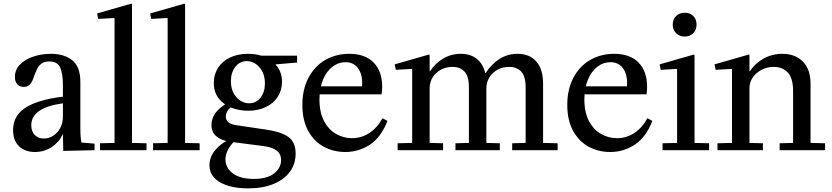

<svg xmlns="http://www.w3.org/2000/svg" viewBox="-20 -826 4576 1056"><path d="M96 -215Q163 -277 340 -296L326 -258Q237 -245 194.5 -215Q152 -185 152 -137Q152 -103 171.5 -83.5Q191 -64 221 -64Q248 -64 272 -79Q296 -94 311 -121.5Q326 -149 326 -184V-86H324Q305 -44 264 -17Q223 10 172 10Q119 10 85.5 -21Q52 -52 52 -110Q52 -174 96 -215ZM260 -530Q333 -530 377.5 -494.5Q422 -459 422 -375V-120Q422 -70 428 -42L500 -36V0L328 4L326 -86V-359Q326 -421 311 -454.5Q296 -488 251 -488Q226 -488 210.5 -477.5Q195 -467 187 -452Q179 -437 169 -411Q162 -390 156 -377.5Q150 -365 139 -356.5Q128 -348 111 -348Q89 -348 75.5 -362Q62 -376 62 -403Q62 -442 89.5 -470.5Q117 -499 162.5 -514.5Q208 -530 260 -530Z M702 -806 706 -804V-40L786 -38V0H530V-38L610 -40V-725L608 -727L520 -722L514 -752Z M994 -806 998 -804V-40L1078 -38V0H822V-38L902 -40V-725L900 -727L812 -722L806 -752Z M1351 -258Q1389 -258 1413 -289Q1437 -320 1437 -367Q1437 -422 1407 -456Q1377 -490 1337 -490Q1299 -490 1274.5 -458.5Q1250 -427 1250 -380Q1250 -325 1280 -291.5Q1310 -258 1351 -258ZM1253 -240Q1222 -214 1222 -185Q1222 -164 1237.5 -152.5Q1253 -141 1282 -137L1438 -114Q1524 -102 1565 -73.5Q1606 -45 1606 19Q1606 75 1575 118Q1544 161 1485 185.5Q1426 210 1345 210Q1248 210 1190 176.5Q1132 143 1132 83Q1132 39 1162 1.5Q1192 -36 1242 -59L1274 -54Q1220 -2 1220 51Q1220 97 1260.5 127.5Q1301 158 1375 158Q1450 158 1488 127.5Q1526 97 1526 54Q1526 22 1503.5 3.5Q1481 -15 1433 -22L1249 -46Q1200 -52 1171.5 -75Q1143 -98 1143 -139Q1143 -172 1163.5 -202.5Q1184 -233 1230 -259ZM1344 -530Q1383 -530 1416 -520H1614V-482L1497 -472L1496 -470Q1531 -433 1531 -376Q1531 -330 1507.5 -293.5Q1484 -257 1441.5 -237Q1399 -217 1345 -217Q1296 -217 1253 -233.5Q1210 -250 1183 -284.5Q1156 -319 1156 -370Q1156 -417 1179.5 -453.5Q1203 -490 1246 -510Q1289 -530 1344 -530Z M1916 -66Q1968 -66 2011.5 -94.5Q2055 -123 2083 -175H2085L2111 -161Q2076 -71 2014.5 -30.5Q1953 10 1879 10Q1816 10 1762.5 -18Q1709 -46 1676 -104.5Q1643 -163 1643 -249Q1643 -335 1677 -399Q1711 -463 1769.5 -496.5Q1828 -530 1901 -530Q1989 -530 2035.5 -481.5Q2082 -433 2082 -349Q2082 -327 2079 -309L2077 -307H1735L1741 -351H1986L1970 -339Q1978 -405 1953.5 -444.5Q1929 -484 1880 -484Q1841 -484 1808.5 -459Q1776 -434 1756.5 -387.5Q1737 -341 1737 -279Q1737 -208 1762.5 -160Q1788 -112 1829 -89Q1870 -66 1916 -66Z M2645 -424H2651Q2683 -474 2727.5 -502Q2772 -530 2827 -530Q2892 -530 2929.5 -488Q2967 -446 2967 -365V-40L3047 -38V0H2797V-38L2871 -40V-345Q2871 -407 2846.5 -432.5Q2822 -458 2781 -458Q2728 -458 2691.5 -424.5Q2655 -391 2655 -338ZM2343 -434H2345Q2373 -477 2417 -503.5Q2461 -530 2515 -530Q2580 -530 2617.5 -488Q2655 -446 2655 -365V-40L2729 -38V0H2485V-38L2559 -40V-345Q2559 -407 2534.5 -432.5Q2510 -458 2469 -458Q2416 -458 2379.5 -424.5Q2343 -391 2343 -338ZM2339 -526 2343 -524V-40L2417 -38V0H2167V-38L2247 -40V-445L2245 -447L2157 -442L2151 -472Z M3373 -66Q3425 -66 3468.5 -94.5Q3512 -123 3540 -175H3542L3568 -161Q3533 -71 3471.5 -30.5Q3410 10 3336 10Q3273 10 3219.5 -18Q3166 -46 3133 -104.5Q3100 -163 3100 -249Q3100 -335 3134 -399Q3168 -463 3226.5 -496.5Q3285 -530 3358 -530Q3446 -530 3492.5 -481.5Q3539 -433 3539 -349Q3539 -327 3536 -309L3534 -307H3192L3198 -351H3443L3427 -339Q3435 -405 3410.5 -444.5Q3386 -484 3337 -484Q3298 -484 3265.5 -459Q3233 -434 3213.5 -387.5Q3194 -341 3194 -279Q3194 -208 3219.5 -160Q3245 -112 3286 -89Q3327 -66 3373 -66Z M3796 -526 3800 -524V-40L3880 -38V0H3624V-38L3704 -40V-445L3702 -447L3614 -442L3608 -472ZM3680 -691Q3680 -720 3698.5 -738Q3717 -756 3746 -756Q3775 -756 3793 -738Q3811 -720 3811 -691Q3811 -662 3793 -643.5Q3775 -625 3746 -625Q3717 -625 3698.5 -643.5Q3680 -662 3680 -691Z M4098 -526 4102 -524V-40L4176 -38V0H3926V-38L4006 -40V-445L4004 -447L3916 -442L3910 -472ZM4102 -434H4104Q4132 -477 4179 -503.5Q4226 -530 4283 -530Q4353 -530 4395.5 -487.5Q4438 -445 4438 -365V-40L4518 -38V0H4268V-38L4342 -40V-325Q4342 -395 4313.5 -426.5Q4285 -458 4236 -458Q4182 -458 4142 -424Q4102 -390 4102 -338Z"/></svg>

Font: Minipax
Style: Regular
Weight: 400
Designer: Raphaël Ronot
Foundry: Velvetyne Type Foundry
Version: Version 1.000